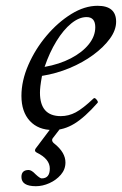

<svg xmlns="http://www.w3.org/2000/svg" viewBox="-20 -436 421 663"><path d="M163 13Q112 13 83 -18.5Q54 -50 54 -105Q54 -157 78 -212Q102 -267 141 -313Q180 -359 226 -387.5Q272 -416 317 -416Q381 -416 381 -361Q381 -332 359.5 -302.5Q338 -273 302 -246.5Q266 -220 220.5 -201Q175 -182 125 -174Q121 -152 119.5 -139Q118 -126 118 -116Q118 -35 190 -35Q217 -35 241.5 -48Q266 -61 303 -96Q307 -100 313.5 -92Q320 -84 317 -81Q273 -31 237 -9Q201 13 163 13ZM134 -205Q185 -214 224.5 -234.5Q264 -255 286.5 -283Q309 -311 309 -342Q309 -377 279 -377Q253 -377 226 -355Q199 -333 175 -294Q151 -255 134 -205ZM104 207Q54 207 54 175Q54 151 79 151Q89 151 103 166Q118 180 124 180Q152 180 152 146Q152 113 107 91Q97 86 103 77L161 0H194L164 39Q154 50 169 61Q206 91 206 125Q206 149 190 167.5Q174 186 150.5 196.5Q127 207 104 207Z"/></svg>

Font: Junicode SmExp
Style: Italic
Weight: 400
Width: 6
Italic angle: -11°
Designer: Peter S. Baker
Version: Version 2.205; ttfautohint (v1.8.4)